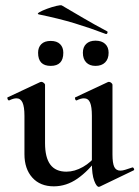

<svg xmlns="http://www.w3.org/2000/svg" viewBox="-20 -713 541 746"><path d="M189 11Q136 11 105.5 -23Q75 -57 75 -114V-263Q75 -298 67.5 -314.5Q60 -331 44 -331Q32 -331 16 -323Q12 -322 9.5 -328Q7 -334 10 -335L136 -394Q139 -395 141 -395Q145 -395 150 -391Q155 -387 155 -384V-157Q155 -101 175.5 -73.5Q196 -46 238 -46Q270 -46 302.5 -64.5Q335 -83 356 -113L362 -101Q324 -49 281 -19Q238 11 189 11ZM417 -384V-113Q417 -79 424 -64.5Q431 -50 448 -50Q456 -50 467 -53.5Q478 -57 493 -62Q497 -64 500 -58.5Q503 -53 499 -51L368 12Q366 13 364 13Q355 13 346 -11Q337 -35 337 -79V-263Q337 -298 330 -314.5Q323 -331 306 -331Q294 -331 278 -323Q274 -322 272 -328Q270 -334 273 -335L399 -394Q401 -395 403 -395Q408 -395 412.5 -391Q417 -387 417 -384ZM391 -581Q331 -604 270 -622.5Q209 -641 131 -657Q122 -659 133 -665.5Q144 -672 163 -679Q182 -686 199 -690Q216 -694 220 -692Q261 -668 303.5 -643Q346 -618 395 -592Q399 -591 397.5 -585.5Q396 -580 391 -581ZM177 -457Q128 -457 128 -508Q128 -529 140.5 -541.5Q153 -554 177 -554Q201 -554 213.5 -541.5Q226 -529 226 -508Q226 -457 177 -457ZM351 -457Q328 -457 315 -470.5Q302 -484 302 -508Q302 -530 315 -542.5Q328 -555 351 -555Q375 -555 388.5 -542.5Q402 -530 402 -508Q402 -484 388.5 -470.5Q375 -457 351 -457Z"/></svg>

Font: Cormorant Light SemiBold
Style: Regular
Weight: 600
Version: Version 4.000